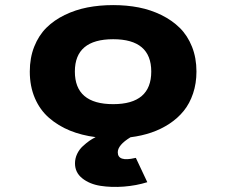

<svg xmlns="http://www.w3.org/2000/svg" viewBox="-20 -532 890 754"><path d="M558.5 183.5Q515 197 466.2 200.8Q417.5 204.5 374.5 197.8Q331.5 191 303 168.2Q274.5 145.5 274.5 109.5Q274.5 90 283 72.2Q291.5 54.5 305.5 41.8Q319.5 29 331 21Q342.5 13 355.5 6.5Q300.5 -0.5 254.5 -19.2Q208.5 -38 172.8 -69Q137 -100 117 -146.5Q97 -193 97 -251Q97 -305 114.5 -349Q132 -393 162.2 -423Q192.5 -453 234.2 -473.2Q276 -493.5 323.5 -502.8Q371 -512 424.5 -512Q477.5 -512 524.8 -502.8Q572 -493.5 613.8 -473Q655.5 -452.5 686 -422.5Q716.5 -392.5 734 -348.5Q751.5 -304.5 751.5 -251Q751.5 -204.5 738.2 -165Q725 -125.5 701.5 -96.5Q678 -67.5 645.2 -46Q612.5 -24.5 574.5 -11.5Q536.5 1.5 492.5 7Q442.5 37.5 442.5 66Q442.5 104.5 510.5 88.5Q512.5 88 513.5 88ZM424.5 -123Q574 -123 574 -251Q574 -378 424.5 -378Q274 -378 274 -251Q274 -123 424.5 -123Z"/></svg>

Font: League Mono Wide
Style: Bold
Weight: 700
Width: 8
Designer: Tyler Finck
Foundry: The League of Moveable Type / Tyler Finck
Version: Version 2.210